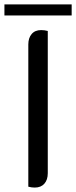

<svg xmlns="http://www.w3.org/2000/svg" viewBox="-46 -842 344 868"><path d="M82 2V-641Q82 -670 97 -688Q112 -706 140 -706Q155 -706 170 -702V-59Q170 -29 154.5 -11.5Q139 6 111 6Q97 6 82 2ZM-26 -822H278V-772H-26Z"/></svg>

Font: Thasadith
Style: Bold
Weight: 700
Designer: Cadson Demak Co.,Ltd.
Foundry: Cadson Demak Co.,Ltd.
Version: Version 1.000; ttfautohint (v1.6)